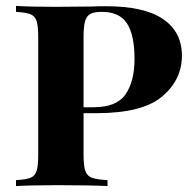

<svg xmlns="http://www.w3.org/2000/svg" viewBox="-20 -628 656 648"><path d="M262 -246V-106Q262 -68 268 -51Q274 -34 290.5 -28Q307 -22 343 -20V0Q285 -3 174 -3Q81 -3 34 0V-20Q68 -22 83 -28Q98 -34 103.5 -51Q109 -68 109 -106V-502Q109 -540 103.5 -557Q98 -574 82.5 -580Q67 -586 34 -588V-608Q81 -605 168 -605L289 -606Q310 -607 337 -607Q467 -607 530.5 -563.5Q594 -520 594 -440Q594 -359 527.5 -302.5Q461 -246 305 -246ZM262 -502V-266H295Q374 -266 404 -310Q434 -354 434 -429Q434 -510 408.5 -549Q383 -588 324 -588Q298 -588 285 -581Q272 -574 267 -556Q262 -538 262 -502Z"/></svg>

Font: Playfair Display SC
Style: Bold
Weight: 700
Designer: Claus Eggers Sørensen
Foundry: Claus Eggers Sørensen
Version: Version 1.200; ttfautohint (v1.6)